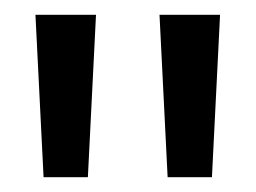

<svg xmlns="http://www.w3.org/2000/svg" viewBox="-20 -701 346 260"><path d="M28 -681H110L99 -461H39ZM196 -681H278L267 -461H207Z"/></svg>

Font: Karmilla
Style: Regular
Weight: 400
Designer: Jonathan Pinhorn
Version: Version 1.000